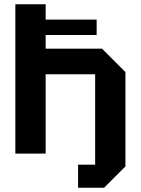

<svg xmlns="http://www.w3.org/2000/svg" viewBox="-20 -720 660 900"><path d="M52 0V-700H194V-628H433V-556H194V-492H458L568 -382V60L468 160H346V52H426V-372H194V0Z"/></svg>

Font: Tektur SemiBold
Style: Regular
Weight: 600
Designer: Adam Jagosz
Foundry: Adam Jagosz
Version: Version 1.005;gftools[0.9.30]